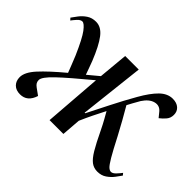

<svg xmlns="http://www.w3.org/2000/svg" viewBox="-106 -753 991 991"><g transform="rotate(45 389.5 -257.5)"><path d="M409 -155H413Q442 -212 474.5 -276.5Q507 -341 543 -404Q577 -464 609.5 -496Q642 -528 680 -528Q709 -528 726 -513Q743 -498 743 -473Q743 -450 729.5 -434Q716 -418 699 -405L677 -432Q657 -456 626.5 -448Q596 -440 571 -402Q560 -384 549.5 -364Q539 -344 534 -335Q557 -296 575 -263.5Q593 -231 615 -190Q651 -120 670.5 -87Q690 -54 700.5 -44.5Q711 -35 721 -35Q733 -35 747 -50Q761 -65 769 -76L778 -65Q769 -52 755 -33.5Q741 -15 720 -0.5Q699 14 670 14Q644 14 624.5 -0.5Q605 -15 584 -50Q563 -85 533 -148Q517 -181 504.5 -203Q492 -225 483 -241Q466 -208 449.5 -174.5Q433 -141 417 -104L409 0H308L332 -315Q222 -224 172 -176.5Q122 -129 122 -107Q122 -96 126.5 -88Q131 -80 142 -72L178 -46Q159 14 106 14Q76 14 59 -3Q42 -20 42 -48Q42 -84 83.5 -129.5Q125 -175 203 -240Q194 -264 185.5 -285Q177 -306 167 -331Q129 -418 105.5 -449Q82 -480 68 -480Q55 -480 41.5 -465Q28 -450 20 -439L10 -450Q19 -463 33.5 -482Q48 -501 69 -515Q90 -529 119 -529Q157 -529 186.5 -490.5Q216 -452 248 -372Q255 -354 261.5 -335.5Q268 -317 275 -298L335 -348L350 -510H449Z"/></g></svg>

Font: Literata 72pt Medium
Style: Italic
Weight: 500
Italic angle: -2°
Designer: Latin by Veronika Burian and Jose Scaglione. Greek by Irene Vlachou. Cyrillic by Vera Evstafieva
Foundry: TypeTogether
Version: Version 3.002